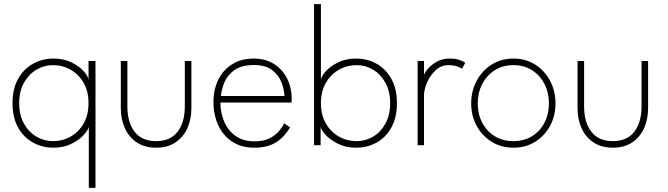

<svg xmlns="http://www.w3.org/2000/svg" viewBox="-20 -708 3258 936"><path d="M413 208V-91Q411.5 -76 389.5 -51.5Q367.5 -27 329.5 -7.5Q291.5 12 241 12Q186.5 12 141 -13Q95.5 -38 68.2 -86.5Q41 -135 41 -205Q41 -275 68.2 -323.5Q95.5 -372 141 -397.2Q186.5 -422.5 241 -422.5Q291 -422.5 328.8 -403.8Q366.5 -385 388.2 -360.5Q410 -336 411.5 -319V-410.5H445.5V208ZM237.5 -20Q285.5 -20 325 -42.5Q364.5 -65 388 -106.5Q411.5 -148 411.5 -205Q411.5 -262 388 -303.5Q364.5 -345 325 -367.8Q285.5 -390.5 237.5 -390.5Q195 -390.5 157.5 -368.2Q120 -346 96.8 -304.5Q73.5 -263 73.5 -205Q73.5 -147 96.8 -105.5Q120 -64 157.5 -42Q195 -20 237.5 -20Z M601 -189.5Q601 -111.5 636.2 -65.8Q671.5 -20 741 -20Q810.5 -20 845.8 -65.8Q881 -111.5 881 -189.5V-410.5H913V-181Q913 -126 893 -82.2Q873 -38.5 834.8 -13.2Q796.5 12 741 12Q686 12 647.5 -13.2Q609 -38.5 589 -82.2Q569 -126 569 -181V-410.5H601Z M1054.5 -208Q1054.5 -159.5 1072.5 -116.2Q1090.5 -73 1127.5 -46Q1164.5 -19 1221 -19Q1266.5 -19 1295.8 -34.5Q1325 -50 1341.8 -70.8Q1358.5 -91.5 1365 -107L1394.5 -87Q1374.5 -54.5 1350 -32.2Q1325.5 -10 1293.8 1Q1262 12 1219.5 12Q1155 12 1110.5 -18.2Q1066 -48.5 1043.2 -99.2Q1020.5 -150 1020.5 -210.5Q1020.5 -270.5 1043.8 -318.5Q1067 -366.5 1111.2 -394.5Q1155.5 -422.5 1218 -422.5Q1273.5 -422.5 1314.8 -396.8Q1356 -371 1379 -326.5Q1402 -282 1402 -225Q1402 -220.5 1401.5 -216.2Q1401 -212 1401 -208ZM1366.5 -240Q1365.5 -272.5 1351.8 -307.5Q1338 -342.5 1306 -366.8Q1274 -391 1218 -391Q1159 -391 1124.8 -367.5Q1090.5 -344 1075.2 -309Q1060 -274 1057 -240Z M1511 0V-688H1544.5V-319Q1546.5 -336 1568.2 -360.5Q1590 -385 1628 -403.8Q1666 -422.5 1716 -422.5Q1771 -422.5 1816 -397.2Q1861 -372 1888 -323.5Q1915 -275 1915 -205Q1915 -135 1888 -86.5Q1861 -38 1816 -13Q1771 12 1716 12Q1665.5 12 1627 -7.5Q1588.5 -27 1566.5 -51.5Q1544.5 -76 1543 -91V0ZM1882 -205Q1882 -263 1859 -304.5Q1836 -346 1799 -368.2Q1762 -390.5 1719 -390.5Q1671.5 -390.5 1631.8 -367.8Q1592 -345 1568.2 -303.5Q1544.5 -262 1544.5 -205Q1544.5 -148 1568.2 -106.5Q1592 -65 1631.8 -42.5Q1671.5 -20 1719 -20Q1762 -20 1799 -42Q1836 -64 1859 -105.5Q1882 -147 1882 -205Z M2047 0H2016V-410.5H2047V-333.5H2044.5Q2046 -347 2062.2 -368Q2078.5 -389 2106.8 -405.8Q2135 -422.5 2172 -422.5Q2201 -422.5 2221 -415.5Q2241 -408.5 2248 -401.5L2232.5 -373Q2225.5 -378.5 2208 -384.5Q2190.5 -390.5 2165.5 -390.5Q2130.5 -390.5 2103.8 -365.5Q2077 -340.5 2062 -306Q2047 -271.5 2047 -243Z M2483 12Q2423 12 2376.5 -17Q2330 -46 2303.5 -95Q2277 -144 2277 -204Q2277 -264 2303.5 -313.8Q2330 -363.5 2376.5 -393Q2423 -422.5 2483 -422.5Q2543 -422.5 2589.2 -393Q2635.5 -363.5 2661.8 -313.8Q2688 -264 2688 -204Q2688 -144 2661.8 -95Q2635.5 -46 2589.2 -17Q2543 12 2483 12ZM2483 -20Q2535 -20 2574 -44.2Q2613 -68.5 2634.5 -110.2Q2656 -152 2656 -204Q2656 -256 2634.5 -298.2Q2613 -340.5 2574 -365.5Q2535 -390.5 2483 -390.5Q2431 -390.5 2391.8 -365.5Q2352.5 -340.5 2330.8 -298.2Q2309 -256 2309 -204Q2309 -152 2330.8 -110.2Q2352.5 -68.5 2391.8 -44.2Q2431 -20 2483 -20Z M2827.5 -189.5Q2827.5 -111.5 2862.8 -65.8Q2898 -20 2967.5 -20Q3037 -20 3072.2 -65.8Q3107.5 -111.5 3107.5 -189.5V-410.5H3139.5V-181Q3139.5 -126 3119.5 -82.2Q3099.5 -38.5 3061.2 -13.2Q3023 12 2967.5 12Q2912.5 12 2874 -13.2Q2835.5 -38.5 2815.5 -82.2Q2795.5 -126 2795.5 -181V-410.5H2827.5Z"/></svg>

Font: League Spartan Thin
Style: Regular
Weight: 100
Foundry: The League of Moveable Type
Version: Version 2.002